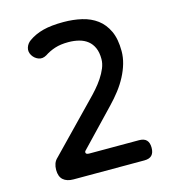

<svg xmlns="http://www.w3.org/2000/svg" viewBox="-110 -830 820 919"><g transform="rotate(-15 300.0 -370.0)"><path d="M141 0Q108 0 90 -16Q72 -32 72 -65Q72 -82 77 -96Q82 -110 94 -121L317 -351Q334 -368 352 -388.5Q370 -409 385 -431.5Q400 -454 409.5 -477Q419 -500 419 -522Q419 -555 409 -577.5Q399 -600 381.5 -614Q364 -628 339.5 -634.5Q315 -641 286 -641Q248 -641 220 -632Q192 -623 168 -607Q147 -595 128 -602.5Q109 -610 98 -628Q87 -647 93 -666Q99 -685 116 -697Q147 -719 187.5 -729.5Q228 -740 288 -740Q337 -740 379.5 -730Q422 -720 453.5 -696.5Q485 -673 503.5 -633.5Q522 -594 522 -534Q522 -503 513 -472Q504 -441 488 -410.5Q472 -380 450 -351.5Q428 -323 402 -296L231 -117Q227 -112 229.5 -106Q232 -100 247 -100H492Q517 -100 529 -87.5Q541 -75 541 -50Q541 -25 529 -12.5Q517 0 492 0Z"/></g></svg>

Font: Maple Mono Medium
Style: Regular
Weight: 500
Monospace: yes
Designer: subframe7536
Version: Version 7.000